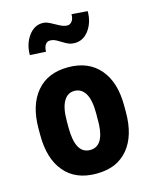

<svg xmlns="http://www.w3.org/2000/svg" viewBox="-114 -824 717 907"><g transform="rotate(-15 244.0 -370.0)"><path d="M172.4 -266.6V-234.9Q172.4 -106.4 244.1 -106.4Q310.1 -106.4 315.4 -212.9L315.9 -266.6Q315.9 -333 296.4 -364.7Q277.3 -395.5 243.2 -395.5Q210.4 -395.5 191.9 -364.7Q172.4 -333 172.4 -266.6ZM34.2 -235.4V-267.1Q34.2 -380.9 88.4 -445.8Q143.1 -511.2 243.2 -511.2Q343.8 -511.2 398.9 -445.8Q453.6 -380.9 453.1 -266.1V-234.4Q453.1 -120.1 399.4 -55.7Q372.1 -23.4 334 -6.8Q294.9 9.3 244.1 9.3Q142.6 9.3 88.4 -55.7Q61 -87.9 47.6 -133.1Q34.2 -178.2 34.2 -235.4ZM402.3 -743.2Q402.3 -689 374.8 -651.1Q347.2 -613.3 305.2 -613.3Q289.6 -613.3 277.6 -617.7Q265.6 -622.1 243.9 -635.7Q222.2 -649.4 213.1 -652.3Q204.1 -655.3 193.4 -655.3Q180.2 -655.3 171.4 -643.3Q162.6 -631.3 162.6 -608.9L84.5 -613.3Q84.5 -667.5 112.3 -705.8Q140.1 -744.1 180.7 -744.1Q191.4 -744.1 201.4 -741Q211.4 -737.8 236.1 -723.9Q260.7 -710 271.5 -706.3Q282.2 -702.6 293 -702.6Q305.7 -702.6 315.2 -714.6Q324.7 -726.6 324.7 -749Z"/></g></svg>

Font: MAUL Condensed Bold
Style: Condensed Bold
Weight: 700
Designer: MAUL
Version: Version 1.0; 2020; ttfautohint (v1.8.3)